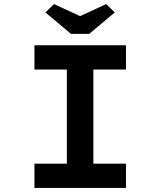

<svg xmlns="http://www.w3.org/2000/svg" viewBox="-20 -922 786 942"><path d="M149 0V-119H308V-581H149V-700H598V-581H438V-119H598V0ZM328 -756 203 -861 245 -902 388 -836H358L501 -902L543 -861L418 -756Z"/></svg>

Font: Lexend Mega Medium
Style: Regular
Weight: 500
Version: Version 1.007